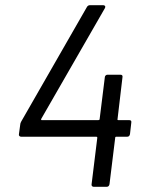

<svg xmlns="http://www.w3.org/2000/svg" viewBox="-20 -720 574 740"><path d="M486 -247 481 -203Q479 -193 470 -193H428Q424 -193 424 -189L402 -10Q400 0 391 0H341Q337 0 334.5 -3Q332 -6 333 -10L355 -189Q355 -191 354 -192Q353 -193 352 -193H62Q57 -193 54.5 -196Q52 -199 53 -203L58 -240Q58 -245 62 -252L315 -693Q319 -700 327 -700H378Q383 -700 385 -696.5Q387 -693 384 -688L139 -262Q138 -260 138.5 -258.5Q139 -257 141 -257H359Q361 -257 362.5 -258Q364 -259 364 -261L384 -422Q384 -426 387 -429Q390 -432 394 -432H444Q454 -432 452 -422L433 -261Q432 -260 433 -258.5Q434 -257 436 -257H478Q488 -257 486 -247Z"/></svg>

Font: Barlow
Style: Italic
Weight: 400
Italic angle: -7°
Designer: Jeremy Tribby
Foundry: Tribby Type
Version: Version 1.408